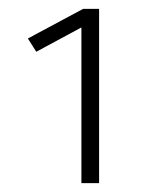

<svg xmlns="http://www.w3.org/2000/svg" viewBox="-20 -822 337 434"><path d="M164 -408V-760L62 -705L43 -735L168 -802H204V-408Z"/></svg>

Font: Gantari ExtraLight
Style: Regular
Weight: 250
Designer: Anugrah Pasau
Foundry: Lafontype
Version: Version 1.000